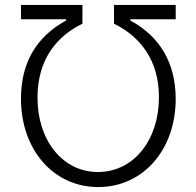

<svg xmlns="http://www.w3.org/2000/svg" viewBox="-20 -748 796 778"><path d="M65 -348C65 -141 197 10 378 10C559 10 692 -140 692 -348C691 -491 631 -598 508 -665V-670H692V-728H442V-652C546 -601 625 -505 624 -353C624 -183 524 -52 378 -51C232 -50 131 -183 132 -353C132 -506 209 -601 314 -652V-728H65V-670H248V-665C125 -598 65 -491 65 -348Z"/></svg>

Font: Wafeq Light
Style: Regular
Weight: 300
Designer: Rasmus Andersson & Azza Alameddine
Foundry: Google & TypeTogether
Version: Version 3.000;January 28, 2025;FontCreator 15.0.0.3014 64-bi